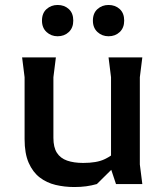

<svg xmlns="http://www.w3.org/2000/svg" viewBox="-20 -741 660 773"><path d="M279 12Q240 12 204 3.5Q168 -5 140 -26.5Q112 -48 95.5 -85.5Q79 -123 79 -181V-430L69 -510H205L195 -430V-186Q195 -148 209 -126Q223 -104 250 -94.5Q277 -85 315 -85Q369 -85 400 -99.5Q431 -114 452 -135V-81L370 0Q349 6 327 9Q305 12 279 12ZM447 0 427 -60V-430L417 -510H553L543 -430V-79L553 0ZM417 -595Q391 -595 372.5 -612Q354 -629 354 -658Q354 -688 372.5 -704.5Q391 -721 417 -721Q444 -721 462 -704.5Q480 -688 480 -658Q480 -629 462 -612Q444 -595 417 -595ZM212 -595Q186 -595 167.5 -612Q149 -629 149 -658Q149 -688 167.5 -704.5Q186 -721 212 -721Q239 -721 257 -704.5Q275 -688 275 -658Q275 -629 257 -612Q239 -595 212 -595Z"/></svg>

Font: AR One Sans SemiBold
Style: Regular
Weight: 600
Designer: Niteesh Yadav
Foundry: Niteesh Yadav
Version: Version 1.001;gftools[0.9.33]